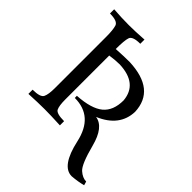

<svg xmlns="http://www.w3.org/2000/svg" viewBox="-238 -819 1105 1105"><g transform="rotate(45 314.5 -266.5)"><path d="M542 159.2Q459.5 159.2 423.1 -6.6Q386.7 -172.4 236.3 -172.4L235.8 -189.5Q346.7 -196.3 395.8 -236.8Q444.8 -277.3 444.8 -361.3Q433.6 -485.8 282.7 -491.7Q243.2 -491.2 203.6 -484.9V-127.9Q203.6 -76.7 213.9 -55.4Q224.1 -34.2 287.1 -34.2V0Q206.5 -3.9 159.7 -3.9Q105 -3.9 30.8 0V-34.2Q93.3 -34.2 104.2 -57.4Q115.2 -80.6 115.2 -130.9V-548.3Q115.2 -605 106.7 -632.1Q98.1 -659.2 35.6 -659.2V-693.4Q100.1 -688.5 159.7 -688.5Q211.9 -688.5 282.2 -693.4V-659.2Q220.7 -659.2 212.2 -633.5Q203.6 -607.9 203.6 -538.1Q268.1 -542 313.5 -542Q530.8 -533.2 538.1 -361.3Q534.2 -238.3 399.9 -181.6Q471.7 -170.9 502.9 -50.8Q534.2 69.3 563.5 95.5Q592.8 121.6 622.6 121.6L629.4 145Q590.8 155.3 542 159.2Z"/></g></svg>

Font: Almanac
Style: Regular
Weight: 400
Designer: Eden's Almanac
Version: Version 3.501;March 28, 2021;FontCreator 13.0.0.2683 64-bit